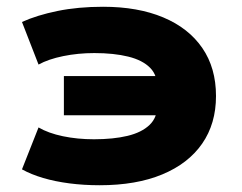

<svg xmlns="http://www.w3.org/2000/svg" viewBox="-20 -537 717 568"><path d="M275 11Q228 11 185.5 5.5Q143 0 107.5 -10.5Q72 -21 45 -36L94 -160Q123 -143 166 -134Q209 -125 258 -125Q315 -125 357 -135Q399 -145 422.5 -167.5Q446 -190 445 -227L464 -196H169V-312H464L445 -273Q447 -313 424.5 -336Q402 -359 359.5 -369.5Q317 -380 259 -380Q211 -380 167 -371Q123 -362 94 -346L45 -472Q89 -492 150 -504.5Q211 -517 285 -517Q388 -517 463 -485.5Q538 -454 578.5 -395Q619 -336 619 -253Q619 -171 578 -112Q537 -53 460 -21Q383 11 275 11Z"/></svg>

Font: Nunito Sans 7pt SemiExpanded Black
Style: Regular
Weight: 900
Width: 6
Designer: Vernon Adams
Foundry: Vernon Adams
Version: Version 3.101;gftools[0.9.27]